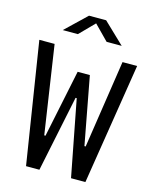

<svg xmlns="http://www.w3.org/2000/svg" viewBox="-136 -1029 891 1117"><g transform="rotate(15 310.0 -470.0)"><path d="M15.5 -730 131 0H211.5L306.5 -458.5H313.5L402 0H488.5L604.5 -730H516.5L436.5 -200.5H429L352.5 -608H279L194.5 -200.5H187L107.5 -730ZM132.5 -820H223.5L310 -908L396.5 -820H487.5L361.5 -940.5H258.5Z"/></g></svg>

Font: Monaspace Neon
Style: Regular
Weight: 400
Designer: Riley Cran & the Lettermatic Team
Foundry: Lettermatic
Version: Version 1.200 (Monaspace Neon)